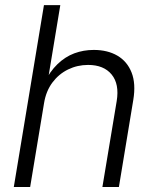

<svg xmlns="http://www.w3.org/2000/svg" viewBox="-20 -748 621 768"><path d="M156.2 -335.4 100.6 0H35.2L155.8 -727.5H221.2L169.4 -414.6H156.2Q179.2 -461.9 210 -491.5Q240.7 -521 277.3 -534.7Q314 -548.3 355 -548.3Q410.2 -548.3 449.5 -525.4Q488.8 -502.4 506.3 -458Q523.9 -413.6 513.2 -348.6L455.6 0H389.6L446.8 -343.8Q458 -411.6 426.5 -450Q395 -488.3 332.5 -488.3Q289.6 -488.3 252.4 -470.2Q215.3 -452.1 189.7 -418Q164.1 -383.8 156.2 -335.4Z"/></svg>

Font: Inter 17pt Light
Style: Italic
Weight: 300
Italic angle: -9.3988°
Version: Version 4.001;git-66647c0bb